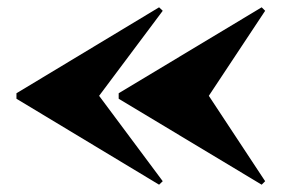

<svg xmlns="http://www.w3.org/2000/svg" viewBox="-20 -650 794 525"><path d="M695.5 -145 304.5 -380V-395L695.5 -630L705 -620.5L551 -388L705 -154.5ZM415 -145 25 -380V-395L415 -630L425 -620.5L251 -388L425 -154.5Z"/></svg>

Font: Bodoni Moda Black
Style: Regular
Weight: 900
Version: Version 2.005